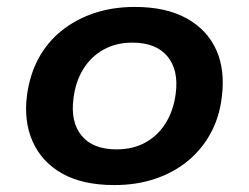

<svg xmlns="http://www.w3.org/2000/svg" viewBox="-20 -524 718 554"><path d="M310 10Q219 10 160 -23Q101 -56 74.5 -115Q48 -174 58 -250Q66 -309 91.5 -356Q117 -403 158.5 -436Q200 -469 253 -486.5Q306 -504 369 -504Q459 -504 518.5 -471Q578 -438 604 -380Q630 -322 620 -244Q613 -185 587 -138Q561 -91 520 -58Q479 -25 426 -7.5Q373 10 310 10ZM316 -93Q364 -93 400 -113Q436 -133 458.5 -169.5Q481 -206 487 -254Q496 -322 463 -361.5Q430 -401 362 -401Q315 -401 279 -381Q243 -361 220.5 -325Q198 -289 192 -240Q183 -172 215.5 -132.5Q248 -93 316 -93Z"/></svg>

Font: Nunito Sans 10pt SemiExpanded
Style: Bold Italic
Weight: 700
Width: 6
Italic angle: -9°
Designer: Vernon Adams
Foundry: Vernon Adams
Version: Version 3.101;gftools[0.9.27]